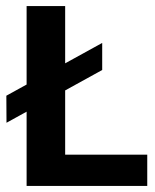

<svg xmlns="http://www.w3.org/2000/svg" viewBox="-20 -615 512 635"><path d="M68 0V-595H195.5V-103.5H467V0ZM1.5 -209 1 -298.5 318 -473V-383.5Z"/></svg>

Font: Encode Sans SC SemiCondensed SemiBold
Style: Regular
Weight: 600
Width: 4
Designer: Multiple Designers
Foundry: Impallari Type
Version: Version 3.002